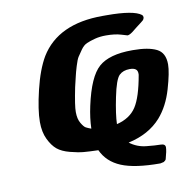

<svg xmlns="http://www.w3.org/2000/svg" viewBox="-69 -543 706 710"><g transform="rotate(-10 284.5 -188.0)"><path d="M64.9 -128.9Q64.9 -173.8 82.5 -247.3Q100.1 -320.8 127 -366.2Q193.8 -475.1 360.8 -475.1H376Q478 -475.1 505.9 -453.1L508.8 -449.2L509.8 -443.8Q508.8 -437 505.4 -433.6Q502 -430.2 478 -412.1Q466.8 -403.3 459 -397Q446.8 -388.2 439.9 -388.2L417 -395Q394 -401.9 360.8 -401.9Q337.9 -401.9 319.3 -397Q300.8 -392.1 287.8 -386.5Q274.9 -380.9 264.4 -366Q253.9 -351.1 248 -342Q242.2 -333 235.1 -309.6Q228 -286.1 225.6 -275.1Q223.1 -264.2 215.8 -233.9Q201.7 -165 202.1 -142.1Q202.1 -116.2 211.7 -100.1Q221.2 -84 228.5 -80.1Q235.8 -76.2 248 -71.8Q249 -110.8 258.8 -155.8Q281.7 -261.7 321.3 -296.4Q360.8 -331.1 446.8 -331.1H450.2Q507.3 -331.1 538.1 -315.9Q568.8 -300.8 568.8 -256.8Q568.8 -227.1 551 -166Q533.2 -105 498 -64.9Q453.1 -14.2 375 2.9Q402.8 23.9 437 27.3Q471.2 30.8 489.5 30.8Q507.8 30.8 507.8 43.9Q507.8 57.1 499 87.9L496.1 91.8L490.2 96.2Q478 99.1 477.1 99.1Q381.8 99.1 331.3 78.1Q280.8 57.1 259.8 11.2Q225.6 10.3 205.3 8.5Q185.1 6.8 155 -1Q125 -8.8 107.9 -22.9Q90.8 -37.1 77.9 -64Q64.9 -90.8 64.9 -128.9ZM344.2 -71.8Q394 -84 417.5 -119.9Q440.9 -155.8 455.1 -237.8Q456.1 -252.9 448.5 -258.5Q440.9 -264.2 426.8 -264.2H425.8Q400.9 -264.2 386.2 -250Q371.1 -234.9 358.2 -171.4Q345.2 -107.9 344.2 -71.8Z"/></g></svg>

Font: CMU Sans Serif
Style: BoldOblique
Weight: 700
Italic angle: -12°
Version: Version 0.7.0